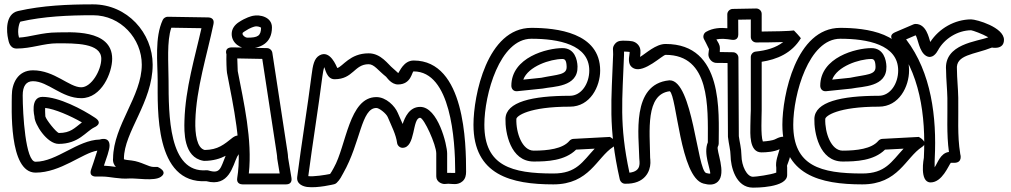

<svg xmlns="http://www.w3.org/2000/svg" viewBox="-20 -822 4644 882"><path d="M417.2 -280.8C358 -320.3 250.1 -377 175.3 -377C116.3 -377 138.3 -286 138.3 -286C138.3 -251.8 195.9 -161 249.3 -161C342.1 -161 374.5 -218.3 414.2 -237.5C414.2 -237.5 456.3 -254.7 417.2 -280.8ZM356.3 -259.7C321 -232.8 304.3 -211.4 250.1 -211C237.4 -215.3 193.1 -270.2 188.3 -287.2C188.1 -295.5 186.5 -311.9 187.6 -326.3C231.6 -321.4 303.6 -290.1 356.3 -259.7ZM73.9 -722.6C179.9 -746.8 294.8 -752 407.3 -752C535 -752 631.3 -644.3 631.3 -525C631.3 -379.8 501.2 -247.1 499.4 -95.2C497.1 -77.6 504.4 -63.1 512.4 -55.3C494.6 -57.6 476.6 -60.2 457.4 -60.9C468.5 -93.8 483.3 -133.1 483.3 -153C483.3 -197.4 438.1 -181 438.1 -181C336.3 -178.7 240.3 -79 143.3 -79C97.1 -79 84.3 -298.4 84.3 -384C84.3 -426.1 99.8 -449 131.3 -449C200.4 -449 262.9 -371 353.3 -371C447.4 -371 495.3 -488.5 495.3 -552C495.3 -691.1 297.4 -673 242.3 -673C173.7 -673 117.8 -651.8 67.3 -649.3C56.8 -683.9 70.5 -721.8 73.9 -722.6ZM62.8 -771.4C2.7 -757.7 10 -674.6 17.3 -643.2C19.7 -632.7 23.9 -599 56.3 -599C124.6 -599 180.9 -623 242.3 -623C324.7 -623 445.3 -625 445.3 -552C445.3 -499.4 400.1 -421 353.3 -421C297.5 -421 230.7 -499 131.3 -499C60.9 -499 34.3 -437.2 34.3 -384C34.3 -334 18.7 -29 143.3 -29C259.2 -29 359.5 -119.8 427.1 -130C417 -96 398.8 -44.3 398.8 -44.3C385.8 -7.6 422.3 -11 422.3 -11H449.3C485.4 -11 525.8 1.5 574.2 -2.1C605.3 -4.4 688.2 11.4 718.5 -9.4C754.5 -34.1 704.3 -55 704.3 -55H686.3C661.5 -55 630.4 -79.1 584.4 -84.8C571.4 -86.4 556.6 -87.4 549.2 -90.3C549.3 -90.9 549.3 -92.1 549.3 -93C549.3 -215.5 681.3 -352.5 681.3 -525C681.3 -670.3 564.5 -802 407.3 -802C293.3 -802 174.8 -797 62.8 -771.4Z M918.3 -83C958.3 -83 991.5 -93.1 1016.5 -106.3C992.6 -48.7 992.7 -22.2 937.6 -38.9C934.6 -39.8 931 -40.1 928.3 -39.9C753.6 -25.8 754.9 -297.4 754.3 -453.1C754 -533 745.6 -632.3 767 -694.7L905.4 -692.5C875.7 -559.5 831.6 -416.7 827.3 -267.7C825.9 -219.2 822.3 -99.2 914.1 -83.4C915.4 -83.1 917.3 -83 918.3 -83ZM927.6 10.3C1032.8 38.7 1049.1 -61.2 1069.7 -102.9C1071.3 -106 1087.3 -124.6 1087.3 -147C1087.3 -149.6 1090.3 -158.6 1090.3 -171C1090.3 -220.5 1049.8 -190.6 1049.8 -190.6C1008.7 -158 981.8 -134 920.6 -133C884.7 -141.2 875.6 -206 877.3 -266.3C881.6 -416.8 930.5 -566.9 960.8 -711.9C966.4 -739 943.7 -741.9 936.7 -742L750.7 -745C742.4 -745.1 732.1 -739.9 727.7 -730.7C689.9 -650.3 704 -534.8 704.3 -452.9C704.8 -323.7 688.6 23.9 927.6 10.3Z M1152.6 -700.6C1161.5 -702.5 1175.9 -698 1179.3 -694.8C1178.7 -657.2 1163.9 -649 1117.3 -649C1105.1 -649 1094.3 -660.2 1094.3 -666C1094.3 -671 1092.8 -670.6 1104.2 -678.2C1131.3 -696.3 1148.5 -699.7 1152.6 -700.6ZM1142 -749.4C1134.8 -747.8 1109.4 -741.7 1076.5 -719.8C1059.8 -708.7 1044.3 -691.2 1044.3 -666C1044.3 -622.6 1085.6 -599 1117.3 -599C1174.6 -599 1229.3 -622.7 1229.3 -696C1229.3 -744.3 1173.6 -756.3 1142 -749.4ZM1050.8 -604.4C1007.2 -606.4 1020.2 -572.8 1020.2 -572.8C1019.1 -546.9 1020.9 -497 1022.8 -487.3C1052 -334.9 1093.8 -149 1069.7 -4.1C1065.3 22.1 1086.9 25 1094.3 25H1294.3C1320.9 25 1320.2 3.3 1319 -4.1L1303.3 -98.2C1303 -115.3 1298.8 -134.4 1297.1 -147.5L1231 -579.8C1229.4 -590.6 1219.3 -600.8 1206.8 -601ZM1123 -25C1140 -179.6 1099.3 -354.2 1072.1 -495.5C1071.6 -503 1070.3 -534.2 1070 -553.6L1184.8 -551.4L1247.6 -140.6C1250 -122.1 1253.3 -107.6 1253.3 -96C1253.3 -94.7 1253.5 -92.9 1253.7 -91.9L1264.8 -25Z M1513.4 -51.3C1505.4 -37.1 1501.5 -29.2 1496.3 -22.8C1475.2 -18.4 1420.1 -9.6 1396.2 -12.9C1415.3 -159.6 1442.6 -326.6 1460.9 -470.9C1463.4 -490.3 1466.4 -504.4 1469.2 -513.5C1474.5 -505.8 1480.6 -458 1517.1 -458C1602.8 -458 1607.1 -527 1673.2 -527C1699 -527.2 1716.6 -498.6 1753.6 -469.4C1756.9 -466.8 1776.8 -434 1808.1 -434C1870.3 -434 1871.8 -494 1880.1 -494C2050.6 -494 2071.1 -180.9 2071.1 -33C2071.1 -30.7 2071 -28.9 2070.9 -27.6C2064.2 -27.1 2053.6 -28 2039.1 -28C2037.3 -28 2035 -27.9 2034.1 -27.8V-117C2034.1 -156.1 1992.1 -331 1910.1 -331C1860.5 -331 1840 -283.1 1829.7 -252.5C1821.4 -271.8 1814.2 -287 1807.2 -303.7C1794.1 -334.9 1753.8 -376 1709.1 -376C1582.7 -376 1571.4 -153.1 1513.4 -51.3ZM1556.9 -26.7C1636.8 -166.9 1639.1 -326 1709.1 -326C1722.3 -326 1754.4 -300.3 1761.1 -284.3C1778.9 -241.9 1799.1 -204.4 1804.3 -164.7C1805.7 -154.2 1815.9 -143 1829.1 -143C1890.3 -143 1872.6 -280.1 1910.1 -281C1927.9 -279.7 1984.1 -157.2 1984.1 -117V-12C1984.1 14.5 2010.5 23.3 2021.5 23.2C2030.3 23.2 2036.6 22 2039.1 22C2056 22 2083 30.4 2105.3 10.3C2118.1 -1.2 2121.1 -17.5 2121.1 -33C2121.1 -159.7 2116.7 -544 1880.1 -544C1834.2 -544 1815.6 -492.9 1809.5 -486.1C1803.7 -490.8 1793.1 -501.9 1784.6 -508.6C1762.9 -525.8 1730.4 -577.5 1673 -577C1587.5 -577 1555.1 -516.6 1529.5 -509.5C1525.7 -516.6 1497.1 -594.5 1448.3 -568C1422.9 -554.1 1417.1 -522.8 1411.3 -477.1C1392.8 -331.1 1364.5 -158.7 1345.3 -9.2C1340.8 25.9 1376.7 35.1 1391.2 36.9C1439.1 43 1513.9 24.6 1514.7 24.4C1519.1 23.4 1523.1 21.2 1526.4 18.1C1542.5 2.7 1548.9 -12.6 1556.9 -26.7Z M2356.6 -403.1 2472.6 -415.1C2473.4 -415.2 2474.6 -415.4 2475.2 -415.5C2521.2 -425.3 2635.8 -421.1 2633 -516.7C2632.1 -546.8 2620.4 -601 2564 -601C2493.8 -601 2329 -559 2329 -428C2329 -417.5 2335.6 -401 2356.6 -403.1ZM2383.8 -456.2C2406 -517.1 2507.6 -551 2564 -551C2575.7 -551 2582.2 -543.7 2583 -515.3C2584.1 -477.4 2542.6 -480.5 2466.1 -464.7ZM2598 -382C2424 -382 2304.3 -353.9 2302 -276.7C2300.2 -215.4 2323.7 -80 2432 -80C2493 -80 2574.8 -83.3 2626.5 -134.6L2711.8 -139.1C2655.5 -78.6 2628.5 -25 2522 -25C2330.6 -25 2205 -59.4 2205 -249C2205 -388.2 2275.9 -644 2421 -644C2544.2 -644 2687 -618 2687 -498C2687 -438.6 2651.2 -382 2598 -382ZM2598 -332C2691.9 -332 2737 -425.1 2737 -498C2737 -672.7 2535.8 -694 2421 -694C2217.4 -694 2155 -383.1 2155 -249C2155 -17.9 2328.6 25 2522 25C2688.2 25 2721.1 -98.3 2796.6 -147C2830 -168.6 2781.7 -193 2781.7 -193L2613.7 -184C2607.6 -183.6 2600.3 -180.4 2595.8 -175C2565.1 -138.2 2496.1 -130 2432 -130C2378.4 -130 2350.1 -212.5 2352 -275.3C2352.4 -289.1 2409 -332 2598 -332Z M2871.5 -28.7C2823.6 -250.9 2839.3 -365.4 2846.6 -570.1C2846.8 -575.8 2846.7 -582.9 2846.6 -585C2848.6 -585 2850.2 -585 2851.1 -585C2862.1 -584.6 2869.6 -584 2872.6 -583.3C2872.7 -581.2 2872.6 -578.9 2871.9 -575.2C2867.5 -548.8 2864.9 -519.7 2892.2 -507.5C2940 -486.1 3024 -570 3037.6 -570C3242.2 -570 3232.1 -333.3 3231.6 -168.1C3209.7 -116.5 3245 -42.4 3242.5 -24.2C3238.8 -24.1 3233.2 -24.7 3224.2 -27.1C3182.8 -38.5 3162.4 -453 3056.6 -453C3055.8 -453 3054.7 -452.9 3054.1 -452.9C2877.8 -435.7 2915.3 -194.9 2916.6 -95.7C2916.8 -78.4 2930.2 -35.4 2871.5 -28.7ZM2827.2 2.5C2829.4 12.3 2839 21.7 2850.9 22C2943.7 24.5 2966.9 -36.4 2967.8 -73.2C2968.1 -84.6 2966.9 -94.1 2966.6 -97C2964.8 -222 2944.8 -389.1 3056.6 -402.9C3089 -382.6 3104 -8.2 3211 21.1C3235.3 27.8 3260.1 29.6 3277.8 12.4C3318.8 -27.4 3268.3 -133.4 3277.8 -148.8C3279.7 -151.9 3281.6 -157.3 3281.6 -162C3281.6 -305.6 3305 -620 3037.6 -620C2992.2 -620 2947.4 -576.4 2920.3 -560.5C2923 -581.4 2925.3 -601.1 2910.4 -617.4C2894.8 -634.4 2877.1 -634.2 2852 -635C2836.5 -635 2818 -637.3 2804.4 -619.8C2790.9 -602.5 2797.3 -592.6 2796.6 -571.9C2789.3 -364.4 2772.5 -238.6 2827.2 2.5Z M3371.1 -731.5 3429 -732.5V-652C3429 -638.4 3440.4 -627 3454 -627C3481.9 -627 3535.6 -627.3 3577.7 -628.7C3543.8 -602.3 3500.5 -590.2 3451.4 -585C3438.4 -583.7 3429 -571.9 3429 -560.2V-315C3429 -306.1 3427 -275.4 3427 -243.6C3426.9 -211.1 3420.2 -122 3478 -122C3500.2 -122 3536.8 -124.5 3561.3 -136.7C3555.3 -113.1 3541.1 -81.4 3546 -51.5V-29.1C3519.5 -19 3452.6 -10 3439 -10C3411.4 -10 3386.5 -58.6 3386 -108.3C3385.6 -142 3377.2 -170.2 3374 -196.5L3372.1 -557.1C3372 -570.5 3360.8 -581.8 3347.5 -582C3326.8 -582.3 3306.5 -582.8 3286.5 -583C3286.8 -588.4 3287 -593.3 3287 -600C3287 -618.9 3277.6 -627.7 3270.9 -641C3291.2 -645.5 3315.4 -643.5 3342.5 -639.1C3349.8 -637.9 3371.6 -637.3 3371.5 -663.9ZM3345.5 -781C3333.6 -780.8 3320.9 -770.2 3321 -755.9L3321.3 -692.3C3290.8 -695.3 3255.5 -694.1 3223.5 -675.7C3212.4 -669.3 3207.6 -654.2 3213.9 -642.3C3213.9 -642.3 3231 -610.1 3237 -596.2C3236.7 -583.3 3227.6 -565.6 3244.2 -546.1C3258.5 -529.5 3275.8 -533.1 3287.8 -533C3298.9 -532.9 3310.3 -532.7 3322.2 -532.4L3324 -194.9C3324 -194.2 3324.1 -193 3324.2 -192.2C3328 -158.7 3335.7 -133 3336 -107.7C3336.5 -58.1 3358.8 40 3439 40C3449 40 3596 40.9 3596 -18V-54C3596 -55.5 3595.7 -58.1 3595.3 -59.9C3594.3 -63.8 3634.9 -144.6 3605.8 -180.6C3586.3 -204.7 3557.1 -190.9 3538.4 -181.2C3531.6 -177.6 3504 -172.9 3484.3 -172.1C3474 -198.9 3479 -290.7 3479 -315V-538.2C3548.3 -548.9 3616.7 -576.7 3659 -646.3C3659.5 -647.2 3628 -682.4 3627.1 -682.1C3610.7 -679.2 3530.6 -677.3 3479 -677.1V-758C3479 -772.5 3467 -783.2 3453.5 -783Z M3775.6 -403.1 3891.6 -415.1C3892.4 -415.2 3893.6 -415.4 3894.2 -415.5C3940.2 -425.3 4054.8 -421.1 4052 -516.7C4051.1 -546.8 4039.4 -601 3983 -601C3912.8 -601 3748 -559 3748 -428C3748 -417.5 3754.6 -401 3775.6 -403.1ZM3802.8 -456.2C3825 -517.1 3926.6 -551 3983 -551C3994.7 -551 4001.2 -543.7 4002 -515.3C4003.1 -477.4 3961.6 -480.5 3885.1 -464.7ZM4017 -382C3843 -382 3723.3 -353.9 3721 -276.7C3719.2 -215.4 3742.7 -80 3851 -80C3912 -80 3993.8 -83.3 4045.5 -134.6L4130.8 -139.1C4074.5 -78.6 4047.5 -25 3941 -25C3749.6 -25 3624 -59.4 3624 -249C3624 -388.2 3694.9 -644 3840 -644C3963.2 -644 4106 -618 4106 -498C4106 -438.6 4070.2 -382 4017 -382ZM4017 -332C4110.9 -332 4156 -425.1 4156 -498C4156 -672.7 3954.8 -694 3840 -694C3636.4 -694 3574 -383.1 3574 -249C3574 -17.9 3747.6 25 3941 25C4107.2 25 4140.1 -98.3 4215.6 -147C4249 -168.6 4200.7 -193 4200.7 -193L4032.7 -184C4026.6 -183.6 4019.3 -180.4 4014.8 -175C3984.1 -138.2 3915.1 -130 3851 -130C3797.4 -130 3769.1 -212.5 3771 -275.3C3771.4 -289.1 3828 -332 4017 -332Z M4142.4 -641.1 4186.3 -659.9C4196.3 -647 4202.2 -583.8 4234.6 -565.2C4263.1 -548.9 4282.4 -578.9 4289 -591.1C4318.1 -645 4379.6 -682.3 4440.9 -683C4448 -682.4 4493.3 -666.3 4520 -650.7C4471.3 -631.1 4315.4 -621.3 4326 -499.8C4326.2 -458 4331.3 -411.9 4332 -371.6C4333.4 -291.7 4327.6 -207 4339.2 -123.9C4299.8 -119.2 4286.9 -72.2 4273.5 -53.4C4273.2 -71.7 4273.7 -89.7 4274 -94.8C4283.4 -282.3 4258.9 -488.7 4142.4 -641.1ZM4092.2 -674C4057.2 -659 4083.2 -634.5 4083.2 -634.5C4205.5 -494.8 4233.7 -290.2 4224 -97.2C4224 -97.2 4201.8 16 4255 16C4308.3 16 4337.4 -62.2 4347.7 -74H4363C4404.8 -74 4391 -114.9 4391 -114.9C4390.9 -115.9 4390.8 -117 4390.7 -118.1C4377.3 -199.1 4383.5 -284.8 4382 -372.4C4381.3 -416.1 4376 -464.7 4376 -501C4376 -501.6 4376 -502.6 4375.9 -503.4C4369.3 -571.4 4454.7 -570.9 4536.7 -603.5C4536.7 -603.5 4592 -591.8 4592 -639C4592 -696.7 4465.7 -733 4440.9 -733C4365.5 -732.5 4293.9 -691.5 4253.4 -629.1C4246.8 -648.7 4235.4 -712 4186 -712C4183 -712 4179.2 -711.3 4176.2 -710Z"/></svg>

Font: Rocketfuel
Style: Regular
Weight: 400
Designer: Mew Too
Foundry: Cannot Into Space Fonts.
Version: Version 0.27